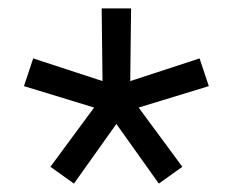

<svg xmlns="http://www.w3.org/2000/svg" viewBox="-20 -776 554 457"><path d="M156 -339 100 -379 204 -520 37 -571 59 -637 224 -583 222 -756H292L290 -583L455 -637L477 -571L310 -520L414 -379L358 -339L257 -481Z"/></svg>

Font: M PLUS 2
Style: Regular
Weight: 400
Designer: Coji Morishita
Foundry: UNDERFOREST DESIGN
Version: Version 1.001